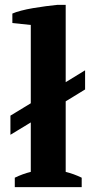

<svg xmlns="http://www.w3.org/2000/svg" viewBox="-20 -772 392 792"><path d="M23 -295 107 -346V-669L31 -677V-716Q44 -722 67 -728Q90 -734 116.5 -738.5Q143 -743 169.5 -746.5Q196 -750 217 -752H251V-433L331 -482V-403L251 -354V-63Q284 -55 317 -39V0H41V-39Q74 -55 107 -63V-267L23 -216Z"/></svg>

Font: PT Serif
Style: Bold
Weight: 700
Designer: A.Korolkova, O.Umpeleva, V.Yefimov
Foundry: ParaType Ltd
Version: Version 1.000W OFL; ttfautohint (v1.6)